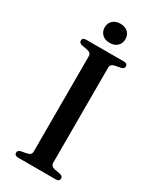

<svg xmlns="http://www.w3.org/2000/svg" viewBox="-217 -924 810 987"><g transform="rotate(30 188.0 -430.0)"><path d="M245.5 -67.5Q245.5 -57 251.8 -50.8Q258 -44.5 270 -42L304 -35.5Q321.5 -31 321.5 -17Q321.5 -9.5 316.2 -4.8Q311 0 299 0H77Q65 0 59.5 -4.8Q54 -9.5 54 -17Q54 -31 72 -35.5L106 -42Q118 -44.5 124 -50.8Q130 -57 130 -67.5V-632.5Q130 -643 124 -649.2Q118 -655.5 106 -658L72 -664.5Q54 -669 54 -683Q54 -691 59.5 -695.5Q65 -700 77 -700H299Q311 -700 316.2 -695.5Q321.5 -691 321.5 -683Q321.5 -669 304 -664.5L270 -658Q258 -655.5 251.8 -649.2Q245.5 -643 245.5 -632.5ZM188 -746Q160 -746 143.2 -762Q126.5 -778 126.5 -803Q126.5 -828 143.2 -843.8Q160 -859.5 188 -859.5Q216.5 -859.5 233 -843.8Q249.5 -828 249.5 -803Q249.5 -778 233 -762Q216.5 -746 188 -746Z"/></g></svg>

Font: Fraunces 28pt
Style: Regular
Weight: 400
Version: Version 1.000;[b76b70a41]